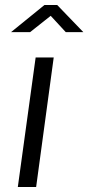

<svg xmlns="http://www.w3.org/2000/svg" viewBox="-20 -745 352 765"><path d="M242 -617H312L208 -725H157L24 -617H100L182 -682ZM194 -516H122L51 0H124Z"/></svg>

Font: United Sans Light
Style: Italic
Weight: 300
Italic angle: -8°
Designer: Pablo Impallari, Rodrigo Fuenzalida (Modified by Dan O. Williams)
Version: Version 1.000;PS 001.000;hotconv 1.0.88;makeotf.lib2.5.64775